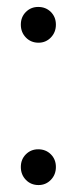

<svg xmlns="http://www.w3.org/2000/svg" viewBox="-20 -528 225 553"><path d="M91 5Q69 5 54.5 -10Q40 -25 40 -47Q40 -69 54.5 -83.5Q69 -98 90 -98Q112 -98 126.5 -83.5Q141 -69 141 -47Q141 -25 126.5 -10Q112 5 91 5ZM91 -405Q69 -405 54.5 -420Q40 -435 40 -457Q40 -479 54.5 -493.5Q69 -508 90 -508Q112 -508 126.5 -493.5Q141 -479 141 -457Q141 -435 126.5 -420Q112 -405 91 -405Z"/></svg>

Font: DM Sans 24pt Light
Style: Regular
Weight: 300
Designer: Colophon Foundry, Jonny Pinhorn
Foundry: Colophon Foundry
Version: Version 4.004;gftools[0.9.30]